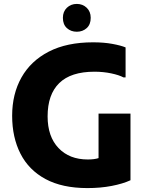

<svg xmlns="http://www.w3.org/2000/svg" viewBox="-20 -948 755 980"><path d="M42 -357Q42 -468 89.5 -552.5Q137 -637 229 -684.5Q321 -732 455 -732Q510 -732 553.5 -724Q597 -716 621 -706V-553H610Q588 -565 547.5 -573.5Q507 -582 462 -582Q342 -582 282.5 -524Q223 -466 223 -354Q223 -251 278.5 -192.5Q334 -134 428 -134Q462 -134 483 -141V-368H646V-28Q607 -10 550 1Q493 12 426 12Q298 12 212.5 -34Q127 -80 84.5 -163.5Q42 -247 42 -357ZM372 -786Q342 -786 321.5 -804.5Q301 -823 301 -857Q301 -889 321.5 -908.5Q342 -928 372 -928Q402 -928 422.5 -908.5Q443 -889 443 -857Q443 -823 422.5 -804.5Q402 -786 372 -786Z"/></svg>

Font: Kufam
Style: Bold
Weight: 700
Designer: Wael Morcos, Artur Schmal
Foundry: Original Type
Version: Version 1.300; ttfautohint (v1.8.3)